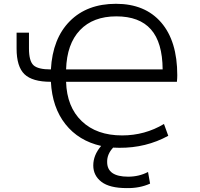

<svg xmlns="http://www.w3.org/2000/svg" viewBox="-20 -760 1040 1000"><path d="M569.3 8.8Q537.1 43 538.1 84Q538.1 160.2 647.5 160.2Q704.1 160.2 751 135.7L761.7 196.3Q708 220.7 640.6 219.7Q550.8 219.7 508.3 187Q465.8 154.3 465.8 101.6Q465.8 47.9 506.8 0Q389.6 -26.4 320.8 -113.3Q252 -200.2 245.1 -334H244.1Q148.4 -334 107.4 -373.5Q66.4 -413.1 66.4 -506.8V-589.8H130.9V-507.8Q130.9 -442.4 154.3 -420.4Q177.7 -398.4 244.1 -398.4H245.1Q253.9 -559.6 343.8 -649.9Q433.6 -740.2 584 -740.2Q735.4 -740.2 819.3 -643.1Q903.3 -545.9 903.3 -368.2Q903.3 -352.5 901.4 -334H324.2Q328.1 -203.1 405.8 -128.9Q483.4 -54.7 616.2 -54.7Q734.4 -54.7 834 -114.3L856.4 -52.7Q740.2 10.7 601.6 9.8Q579.1 9.8 569.3 8.8ZM324.2 -398.4H827.1Q826.2 -539.1 766.1 -606.9Q706.1 -674.8 585.9 -674.8Q464.8 -674.8 396.5 -603Q328.1 -531.2 324.2 -398.4Z"/></svg>

Font: Gen Shin Gothic Monospace Normal
Style: Regular
Weight: 350
Designer: [Source Han Sans]
Ryoko NISHIZUKA  (kana & ideographs); Paul D. Hunt (Latin, Greek & Cyrillic); Wenlong ZHANG  (bopomofo
Version: Version 1.002.20150607